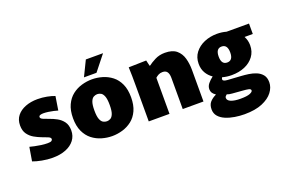

<svg xmlns="http://www.w3.org/2000/svg" viewBox="-120 -1107 2529 1731"><g transform="rotate(-20 1144.5 -242.0)"><path d="M213 12Q164 12 111.5 2Q59 -8 26 -21L48 -153Q66 -148 94 -142Q122 -136 154 -131.5Q186 -127 215 -127Q242 -127 252 -133.5Q262 -140 262 -150Q262 -165 237.5 -175Q213 -185 180 -197Q148 -209 114.5 -228Q81 -247 58 -279Q35 -311 35 -362Q35 -417 65 -454.5Q95 -492 146.5 -512Q198 -532 262 -532Q309 -532 352.5 -523.5Q396 -515 426 -503L405 -371Q389 -376 365 -381.5Q341 -387 315.5 -390.5Q290 -394 269 -394Q252 -394 239 -389.5Q226 -385 226 -372Q226 -359 249 -349Q272 -339 304 -328Q337 -317 372 -298Q407 -279 430.5 -247Q454 -215 454 -163Q454 -110 424 -70.5Q394 -31 340 -9.5Q286 12 213 12Z M785 12Q735 12 685.5 -2.5Q636 -17 595.5 -48.5Q555 -80 530.5 -132.5Q506 -185 506 -260Q506 -335 530.5 -387.5Q555 -440 595.5 -471.5Q636 -503 685.5 -517.5Q735 -532 785 -532Q835 -532 884.5 -517.5Q934 -503 974.5 -471.5Q1015 -440 1039 -387.5Q1063 -335 1063 -260Q1063 -185 1039 -132.5Q1015 -80 974.5 -48.5Q934 -17 884.5 -2.5Q835 12 785 12ZM785 -130Q802 -130 819 -139Q836 -148 847 -176Q858 -204 858 -260Q858 -316 847 -344Q836 -372 819 -381Q802 -390 785 -390Q768 -390 750.5 -381Q733 -372 722 -344Q711 -316 711 -260Q711 -204 722 -176Q733 -148 750.5 -139Q768 -130 785 -130ZM725 -573 796 -719H961L845 -573Z M1138 -337Q1138 -389 1137.5 -435Q1137 -481 1135 -520L1304 -524L1317 -469H1322Q1346 -488 1388.5 -510Q1431 -532 1485 -532Q1557 -532 1595.5 -499.5Q1634 -467 1648.5 -415Q1663 -363 1663 -304V0H1464V-300Q1464 -336 1450.5 -356Q1437 -376 1406 -376Q1383 -376 1366.5 -367Q1350 -358 1337 -346V0H1138Z M1985 -136Q1938 -136 1895 -148Q1889 -138 1889 -129Q1889 -111 1933 -108L2059 -100Q2093 -98 2131.5 -92.5Q2170 -87 2203.5 -73Q2237 -59 2258.5 -32.5Q2280 -6 2280 39Q2280 88 2246 133Q2212 178 2144 206.5Q2076 235 1973 235Q1928 235 1881 227.5Q1834 220 1794.5 203.5Q1755 187 1731 159.5Q1707 132 1707 92Q1707 48 1730 22.5Q1753 -3 1789 -20V-22Q1768 -36 1759 -51Q1750 -66 1750 -85Q1750 -114 1770 -138.5Q1790 -163 1818 -184Q1781 -209 1759.5 -246.5Q1738 -284 1738 -333Q1738 -395 1772 -439.5Q1806 -484 1862 -508Q1918 -532 1985 -532Q2032 -532 2074 -520H2289V-420H2210Q2232 -381 2232 -333Q2232 -272 2199 -227.5Q2166 -183 2110.5 -159.5Q2055 -136 1985 -136ZM1985 -257Q2041 -257 2041 -333Q2041 -410 1985 -410Q1930 -410 1930 -333Q1930 -257 1985 -257ZM1987 91Q2049 91 2077 79.5Q2105 68 2105 54Q2105 40 2083.5 35.5Q2062 31 2032 29L1931 21Q1916 20 1903.5 17.5Q1891 15 1882 11Q1875 16 1869 23Q1863 30 1863 39Q1863 64 1896 77.5Q1929 91 1987 91Z"/></g></svg>

Font: Murecho Black
Style: Regular
Weight: 900
Designer: Neil Summerour
Foundry: Positype
Version: Version 1.010; ttfautohint (v1.8.3)